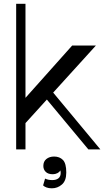

<svg xmlns="http://www.w3.org/2000/svg" viewBox="-20 -792 557 1018"><path d="M104.8 -128 96.6 -252.5 362.6 -550.5H488.4ZM65.7 0V-772H115.1V0ZM448.4 0 213.9 -281.7 243.1 -323.7 512.1 0ZM255.1 206.4Q238.5 206.4 226.8 202Q215.2 197.6 208.5 191.1L219 154.9Q234.4 162.8 257.4 162.8Q278.4 162.8 290.1 153.2Q301.8 143.7 301.8 124.3Q301.8 118.1 300.5 112.2Q299.1 106.3 297.8 102.3L303.1 107.5Q295.5 120.3 284.2 126.1Q272.9 131.8 259.9 131.8Q235.3 131.8 222.5 119.3Q209.8 106.8 209.8 87.7Q209.8 63.9 226.1 50.9Q242.4 38 266.9 38Q295.9 38 313.7 56.1Q331.4 74.2 331.4 122.7Q331.4 166.3 308.3 186.3Q285.2 206.4 255.1 206.4Z"/></svg>

Font: Savate ExtraLight
Style: Regular
Weight: 200
Designer: Max Esnée
Foundry: Plomb Type
Version: Version 2.000